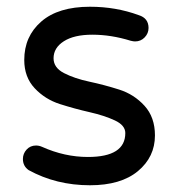

<svg xmlns="http://www.w3.org/2000/svg" viewBox="-20 -540 520 570"><path d="M139 -367Q139 -339 170 -323Q201 -307 245.5 -297.5Q290 -288 334 -274Q378 -260 409 -226Q440 -192 440 -138Q440 -74 389.5 -32Q339 10 247 10Q147 10 65 -35Q48 -47 48 -68Q48 -84 59 -96Q70 -108 87 -108Q96 -108 105 -104Q172 -74 241 -74Q352 -74 352 -145Q352 -168 321 -182.5Q290 -197 246 -207Q202 -217 158 -231Q114 -245 83 -278Q52 -311 52 -362Q52 -432 102.5 -476Q153 -520 247 -520Q324 -520 392 -495Q421 -486 421 -457Q421 -441 409.5 -429Q398 -417 381 -417Q376 -417 368 -419Q310 -437 254 -437Q200 -437 169.5 -417.5Q139 -398 139 -367Z"/></svg>

Font: Varela Round
Style: Regular
Weight: 400
Designer: Joe Prince
Foundry: Joe Prince
Version: Version 1.000